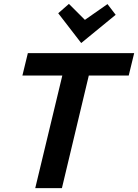

<svg xmlns="http://www.w3.org/2000/svg" viewBox="-20 -966 709 986"><path d="M161 0 300 -578H95L123 -693H669L641 -578H436L298 0ZM397 -745 279 -898 334 -946 416 -864 532 -945 574 -890Z"/></svg>

Font: Ubuntu Sans
Style: Bold Italic
Weight: 700
Italic angle: -13.5°
Designer: Dalton Maag Ltd
Foundry: Dalton Maag Ltd
Version: Version 1.006